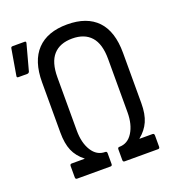

<svg xmlns="http://www.w3.org/2000/svg" viewBox="-123 -760 783 858"><g transform="rotate(-20 268.5 -331.5)"><path d="M98 0Q90 0 90 -9V-62Q90 -72 98 -72H160V-73Q127 -99 112.5 -133Q98 -167 98 -219V-458Q98 -559 147.5 -611Q197 -663 291 -663Q385 -663 434 -611.5Q483 -560 483 -458V-219Q483 -167 468 -133Q453 -99 421 -73V-72H483Q491 -72 491 -62V-9Q491 0 483 0H324Q316 0 316 -9V-60Q316 -69 324 -69Q364 -69 387.5 -106.5Q411 -144 411 -202V-455Q411 -527 380 -561.5Q349 -596 291 -596Q232 -596 201 -561.5Q170 -527 170 -455V-202Q170 -144 193.5 -106.5Q217 -69 257 -69Q265 -69 265 -60V-9Q265 0 257 0ZM6 -516Q-2 -516 0 -525L21 -648Q22 -655 30 -655H87Q95 -655 92 -645L59 -523Q56 -516 48 -516Z"/></g></svg>

Font: Sofia Sans Cond
Style: Regular
Weight: 400
Width: 3
Designer: Botio Nikoltchev, Ani Petrova
Foundry: lettersoup
Version: Version 4.100; ttfautohint (v1.8.3)